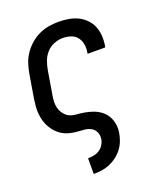

<svg xmlns="http://www.w3.org/2000/svg" viewBox="-138 -617 775 920"><g transform="rotate(-20 250.0 -156.5)"><path d="M180 215V135H181Q196 135 211 132Q226 129 239 120.5Q252 112 260.5 98Q269 84 271 70Q274 50 266 33.5Q258 17 242 9Q226 1 206.5 0Q187 -1 168.5 -3Q150 -5 132 -10Q114 -15 99 -24.5Q84 -34 72 -47Q60 -60 51 -75.5Q42 -91 37 -108.5Q32 -126 30 -144.5Q28 -163 29.5 -182Q31 -201 34 -221L54 -341Q58 -365 66 -390Q74 -415 89 -437.5Q104 -460 124.5 -478Q145 -496 169 -507.5Q193 -519 218.5 -523.5Q244 -528 269 -528Q294 -528 319 -524Q344 -520 365.5 -510Q387 -500 404.5 -483Q422 -466 431.5 -444Q441 -422 443 -397Q445 -372 441 -346L439 -336H349L350 -342Q354 -363 350.5 -383.5Q347 -404 335 -419.5Q323 -435 303.5 -441.5Q284 -448 262 -448Q240 -448 217.5 -439Q195 -430 179 -412Q163 -394 155 -372Q147 -350 143 -327L123 -207Q120 -191 119.5 -175Q119 -159 122.5 -144.5Q126 -130 134.5 -117Q143 -104 155 -95.5Q167 -87 182.5 -84Q198 -81 214 -80H215Q245 -77 274.5 -68Q304 -59 326 -40Q348 -21 357.5 8.5Q367 38 362 70Q359 90 351.5 110Q344 130 331 147.5Q318 165 300.5 178.5Q283 192 263 200.5Q243 209 222.5 212Q202 215 181 215Z"/></g></svg>

Font: Iosevka Medium
Style: Italic
Weight: 500
Italic angle: -9°
Monospace: yes
Designer: Belleve Invis
Foundry: Belleve Invis
Version: Version 32.5.0; ttfautohint (v1.8.4)